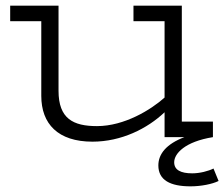

<svg xmlns="http://www.w3.org/2000/svg" viewBox="-20 -485 793 679"><path d="M733 -55H623V-465H452V-410H562V-140C514 -97 420 -39 323 -39C239 -39 187 -65 187 -164V-465H16V-410H126V-146C126 -47 185 16 307 16C409 16 501 -30 562 -88V0H632C569 24 540 59 540 100C540 152 582 174 654 174C691 174 731 166 753 155L735 111C717 120 687 128 660 128C619 128 596 116 596 89C596 58 634 16 733 0Z"/></svg>

Font: Stint Ultra Expanded
Style: Regular
Weight: 400
Width: 7
Designer: Astigmatic (AOETI)
Foundry: Astigmatic (AOETI)
Version: Version 1.000